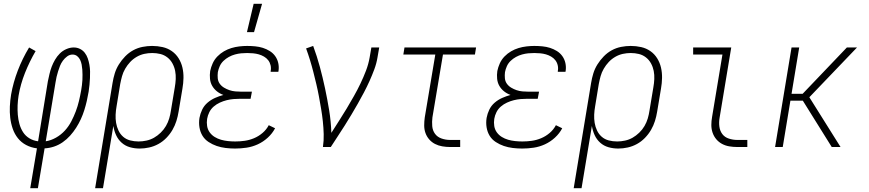

<svg xmlns="http://www.w3.org/2000/svg" viewBox="-20 -768 4540 1003"><path d="M138 215 173 7Q142 3 116.5 -10.5Q91 -24 73.5 -46Q56 -68 46.5 -95.5Q37 -123 33.5 -152.5Q30 -182 31.5 -212.5Q33 -243 38 -274Q49 -337 73 -399.5Q97 -462 132 -520L166 -501Q134 -446 110.5 -387Q87 -328 77 -268Q73 -243 72 -218Q71 -193 73 -168.5Q75 -144 81.5 -120.5Q88 -97 100.5 -77.5Q113 -58 133.5 -45.5Q154 -33 179 -30L230 -343Q234 -362 238.5 -381.5Q243 -401 250 -419.5Q257 -438 267.5 -456Q278 -474 292.5 -488.5Q307 -503 326.5 -511.5Q346 -520 365 -520Q383 -520 398 -512.5Q413 -505 423 -492Q433 -479 438.5 -463Q444 -447 447 -430Q450 -413 450.5 -395.5Q451 -378 450 -360.5Q449 -343 447.5 -325Q446 -307 443 -289Q439 -265 433.5 -241Q428 -217 420.5 -193Q413 -169 402.5 -146Q392 -123 378 -101Q364 -79 346.5 -59.5Q329 -40 307.5 -25Q286 -10 261.5 -2Q237 6 213 7L178 215ZM219 -30Q246 -34 272.5 -49Q299 -64 319 -86Q339 -108 352.5 -134Q366 -160 376 -186.5Q386 -213 392.5 -240.5Q399 -268 404 -296Q406 -309 408 -323Q410 -337 410.5 -350.5Q411 -364 411 -377.5Q411 -391 410 -404.5Q409 -418 406.5 -431Q404 -444 398.5 -455.5Q393 -467 383 -475Q373 -483 359 -483Q344 -483 331 -473.5Q318 -464 308.5 -451Q299 -438 293.5 -424Q288 -410 283.5 -395.5Q279 -381 275.5 -366.5Q272 -352 270 -337Z M477 215 568 -335Q572 -360 579.5 -384.5Q587 -409 601 -431.5Q615 -454 634 -473.5Q653 -493 676 -505.5Q699 -518 724.5 -523Q750 -528 774 -528H775Q803 -528 829.5 -522Q856 -516 877.5 -501Q899 -486 913 -463.5Q927 -441 933 -415Q939 -389 938.5 -361Q938 -333 933 -305L913 -185Q909 -160 901.5 -136Q894 -112 881 -89.5Q868 -67 849 -47.5Q830 -28 807 -15.5Q784 -3 759 2.5Q734 8 710 8Q683 8 658.5 1Q634 -6 615.5 -22.5Q597 -39 586.5 -62Q576 -85 572 -110L518 215ZM704 -29Q724 -29 745 -33.5Q766 -38 784.5 -48.5Q803 -59 819.5 -75Q836 -91 847 -110Q858 -129 864 -149.5Q870 -170 873 -191L893 -311Q897 -333 898 -355Q899 -377 895 -397.5Q891 -418 881 -436.5Q871 -455 854.5 -468Q838 -481 817.5 -486Q797 -491 775 -491Q754 -491 733.5 -486.5Q713 -482 694 -471Q675 -460 660 -444Q645 -428 634 -409Q623 -390 617.5 -370Q612 -350 608 -329L589 -213Q585 -191 584 -169Q583 -147 586.5 -126Q590 -105 599 -86Q608 -67 623.5 -53.5Q639 -40 660 -34.5Q681 -29 704 -29Z M1270 -600 1305 -748H1349L1307 -600ZM1208 8Q1183 8 1158.5 5Q1134 2 1112 -5.5Q1090 -13 1070 -26Q1050 -39 1038 -58.5Q1026 -78 1022 -102.5Q1018 -127 1022 -152Q1026 -174 1036 -195Q1046 -216 1064 -231.5Q1082 -247 1103.5 -256.5Q1125 -266 1147 -272Q1128 -279 1113 -291Q1098 -303 1088.5 -319.5Q1079 -336 1077 -356.5Q1075 -377 1078 -397Q1082 -417 1091 -437Q1100 -457 1115.5 -473Q1131 -489 1150 -500Q1169 -511 1189 -517Q1209 -523 1230 -525.5Q1251 -528 1271 -528Q1292 -528 1313 -526Q1334 -524 1353 -518Q1372 -512 1389 -501.5Q1406 -491 1417.5 -475Q1429 -459 1433.5 -439Q1438 -419 1435 -398L1434 -393H1394V-397Q1397 -412 1393.5 -427Q1390 -442 1381 -453.5Q1372 -465 1359 -472.5Q1346 -480 1332 -484Q1318 -488 1302.5 -489.5Q1287 -491 1271 -491Q1255 -491 1239.5 -489.5Q1224 -488 1207.5 -483.5Q1191 -479 1175.5 -470.5Q1160 -462 1147.5 -450Q1135 -438 1128 -422.5Q1121 -407 1118 -391Q1116 -375 1117.5 -359Q1119 -343 1128 -330.5Q1137 -318 1150.5 -310Q1164 -302 1178.5 -297Q1193 -292 1209.5 -290.5Q1226 -289 1242 -289H1296L1289 -252H1235Q1217 -252 1199.5 -250.5Q1182 -249 1164 -244.5Q1146 -240 1128.5 -232Q1111 -224 1096.5 -211.5Q1082 -199 1073.5 -182Q1065 -165 1062 -147Q1059 -128 1062 -109.5Q1065 -91 1075.5 -76.5Q1086 -62 1101.5 -52.5Q1117 -43 1134.5 -38Q1152 -33 1171 -31Q1190 -29 1209 -29Q1234 -29 1258.5 -32.5Q1283 -36 1307 -46Q1331 -56 1351.5 -73.5Q1372 -91 1384 -114L1417 -98Q1403 -71 1379 -49Q1355 -27 1326.5 -14Q1298 -1 1268 3.5Q1238 8 1208 8Z M1667 0Q1672 -34 1671 -67.5Q1670 -101 1666.5 -134Q1663 -167 1657.5 -199.5Q1652 -232 1646 -264.5Q1640 -297 1632.5 -328.5Q1625 -360 1617 -391.5Q1609 -423 1599.5 -454Q1590 -485 1579 -515L1616 -528Q1636 -474 1651 -418.5Q1666 -363 1678 -306.5Q1690 -250 1699.5 -192Q1709 -134 1711 -74Q1731 -106 1751.5 -137.5Q1772 -169 1791 -201Q1810 -233 1828.5 -265.5Q1847 -298 1863 -331.5Q1879 -365 1892 -399Q1905 -433 1911 -468L1920 -520H1961L1952 -468Q1947 -437 1935.5 -406Q1924 -375 1910.5 -345Q1897 -315 1881.5 -285.5Q1866 -256 1849.5 -227Q1833 -198 1816 -169.5Q1799 -141 1781 -112.5Q1763 -84 1744.5 -56Q1726 -28 1708 0Z M2332 0Q2311 0 2290.5 -3.5Q2270 -7 2252.5 -16Q2235 -25 2222 -40Q2209 -55 2202.5 -73.5Q2196 -92 2196 -113Q2196 -134 2199 -155L2254 -483H2087L2093 -520H2467L2461 -483H2294L2239 -155Q2236 -132 2238 -109Q2240 -86 2252.5 -69Q2265 -52 2286.5 -44.5Q2308 -37 2331 -37H2384V0Z M2708 8Q2683 8 2658.5 5Q2634 2 2612 -5.5Q2590 -13 2570 -26Q2550 -39 2538 -58.5Q2526 -78 2522 -102.5Q2518 -127 2522 -152Q2526 -174 2536 -195Q2546 -216 2564 -231.5Q2582 -247 2603.5 -256.5Q2625 -266 2647 -272Q2628 -279 2613 -291Q2598 -303 2588.5 -319.5Q2579 -336 2577 -356.5Q2575 -377 2578 -397Q2582 -417 2591 -437Q2600 -457 2615.5 -473Q2631 -489 2650 -500Q2669 -511 2689 -517Q2709 -523 2730 -525.5Q2751 -528 2771 -528Q2792 -528 2813 -526Q2834 -524 2853 -518Q2872 -512 2889 -501.5Q2906 -491 2917.5 -475Q2929 -459 2933.5 -439Q2938 -419 2935 -398L2934 -393H2894V-397Q2897 -412 2893.5 -427Q2890 -442 2881 -453.5Q2872 -465 2859 -472.5Q2846 -480 2832 -484Q2818 -488 2802.5 -489.5Q2787 -491 2771 -491Q2755 -491 2739.5 -489.5Q2724 -488 2707.5 -483.5Q2691 -479 2675.5 -470.5Q2660 -462 2647.5 -450Q2635 -438 2628 -422.5Q2621 -407 2618 -391Q2616 -375 2617.5 -359Q2619 -343 2628 -330.5Q2637 -318 2650.5 -310Q2664 -302 2678.5 -297Q2693 -292 2709.5 -290.5Q2726 -289 2742 -289H2796L2789 -252H2735Q2717 -252 2699.5 -250.5Q2682 -249 2664 -244.5Q2646 -240 2628.5 -232Q2611 -224 2596.5 -211.5Q2582 -199 2573.5 -182Q2565 -165 2562 -147Q2559 -128 2562 -109.5Q2565 -91 2575.5 -76.5Q2586 -62 2601.5 -52.5Q2617 -43 2634.5 -38Q2652 -33 2671 -31Q2690 -29 2709 -29Q2734 -29 2758.5 -32.5Q2783 -36 2807 -46Q2831 -56 2851.5 -73.5Q2872 -91 2884 -114L2917 -98Q2903 -71 2879 -49Q2855 -27 2826.5 -14Q2798 -1 2768 3.5Q2738 8 2708 8Z M2977 215 3068 -335Q3072 -360 3079.5 -384.5Q3087 -409 3101 -431.5Q3115 -454 3134 -473.5Q3153 -493 3176 -505.5Q3199 -518 3224.5 -523Q3250 -528 3274 -528H3275Q3303 -528 3329.5 -522Q3356 -516 3377.5 -501Q3399 -486 3413 -463.5Q3427 -441 3433 -415Q3439 -389 3438.5 -361Q3438 -333 3433 -305L3413 -185Q3409 -160 3401.5 -136Q3394 -112 3381 -89.5Q3368 -67 3349 -47.5Q3330 -28 3307 -15.5Q3284 -3 3259 2.5Q3234 8 3210 8Q3183 8 3158.5 1Q3134 -6 3115.5 -22.5Q3097 -39 3086.5 -62Q3076 -85 3072 -110L3018 215ZM3204 -29Q3224 -29 3245 -33.5Q3266 -38 3284.5 -48.5Q3303 -59 3319.5 -75Q3336 -91 3347 -110Q3358 -129 3364 -149.5Q3370 -170 3373 -191L3393 -311Q3397 -333 3398 -355Q3399 -377 3395 -397.5Q3391 -418 3381 -436.5Q3371 -455 3354.5 -468Q3338 -481 3317.5 -486Q3297 -491 3275 -491Q3254 -491 3233.5 -486.5Q3213 -482 3194 -471Q3175 -460 3160 -444Q3145 -428 3134 -409Q3123 -390 3117.5 -370Q3112 -350 3108 -329L3089 -213Q3085 -191 3084 -169Q3083 -147 3086.5 -126Q3090 -105 3099 -86Q3108 -67 3123.5 -53.5Q3139 -40 3160 -34.5Q3181 -29 3204 -29Z M3832 0Q3810 0 3789.5 -3.5Q3769 -7 3751.5 -16.5Q3734 -26 3721.5 -41Q3709 -56 3702.5 -75Q3696 -94 3696 -115Q3696 -136 3700 -158L3754 -483H3601V-520H3800L3739 -152Q3735 -129 3738 -106.5Q3741 -84 3753.5 -67.5Q3766 -51 3787.5 -44Q3809 -37 3831 -37H3884V0Z M4029 0 4115 -520H4155L4115 -278H4173L4404 -520H4457L4208 -260L4371 0H4325L4174 -242H4109L4069 0Z"/></svg>

Font: Iosevka SS18 Extralight
Style: Italic
Weight: 200
Italic angle: -9°
Monospace: yes
Designer: Belleve Invis
Foundry: Belleve Invis
Version: Version 25.1.1; ttfautohint (v1.8.4)